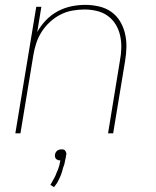

<svg xmlns="http://www.w3.org/2000/svg" viewBox="-20 -548 640 789"><path d="M43 0 129 -520H150L133 -416Q147 -442 168.5 -464.5Q190 -487 217 -501.5Q244 -516 273 -522Q302 -528 330 -528Q359 -528 387 -521.5Q415 -515 437 -499.5Q459 -484 473 -461Q487 -438 493.5 -411Q500 -384 499.5 -355Q499 -326 494 -297L445 0H424L473 -300Q478 -326 478.5 -352Q479 -378 473.5 -402.5Q468 -427 455 -448Q442 -469 422.5 -483Q403 -497 378 -503Q353 -509 327 -509Q303 -509 277.5 -504.5Q252 -500 228.5 -488Q205 -476 185 -457.5Q165 -439 151 -417Q137 -395 129 -370.5Q121 -346 117 -321L64 0ZM202 221 187 212 195 198Q196 195 198.5 191.5Q201 188 202.5 184.5Q204 181 206 177.5Q208 174 209.5 170Q211 166 212 163Q213 160 215 156Q217 152 218.5 148Q220 144 221 140.5Q222 137 223.5 132.5Q225 128 225 126L228 111H225Q222 111 220 110.5Q218 110 215.5 108.5Q213 107 211 105.5Q209 104 208 101.5Q207 99 206 96Q205 93 206 91V88Q206 86 207 83Q208 80 209.5 77.5Q211 75 213 73Q215 71 217.5 69.5Q220 68 223.5 67Q227 66 228 66H233Q236 66 238.5 66Q241 66 243 67Q245 68 247 70Q249 72 250 74.5Q251 77 252 80Q253 83 253 84L252 88Q251 93 250.5 98Q250 103 248.5 107.5Q247 112 246.5 117Q246 122 244.5 127Q243 132 241 136.5Q239 141 238 146Q237 151 235.5 155.5Q234 160 232.5 165Q231 170 228.5 175.5Q226 181 224 185.5Q222 190 219 195.5Q216 201 215 203L213 206Z"/></svg>

Font: Iosevka Aile Thin
Style: Italic
Weight: 100
Italic angle: -9°
Designer: Belleve Invis
Foundry: Belleve Invis
Version: Version 31.1.0; ttfautohint (v1.8.4)